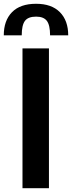

<svg xmlns="http://www.w3.org/2000/svg" viewBox="-58 -996 381 1016"><path d="M61 -740H201V0H61ZM207 -809Q207 -863 190 -885.5Q173 -908 133 -908Q91 -908 74 -885.5Q57 -863 57 -809H-38Q-38 -887 5.5 -931.5Q49 -976 133 -976Q215 -976 259 -931.5Q303 -887 303 -809Z"/></svg>

Font: Encode Sans Compressed
Style: Bold
Weight: 700
Designer: Pablo Impallari, Andres Torresi
Foundry: Pablo Impallari, Andres Torresi
Version: Version 1.000; ttfautohint (v1.00) -l 8 -r 50 -G 200 -x 14 -